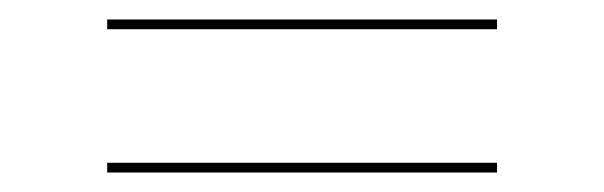

<svg xmlns="http://www.w3.org/2000/svg" viewBox="-20 -437 620 197"><path d="M90 -270H490V-260H90ZM90 -417H490V-407H90Z"/></svg>

Font: Lato Hairline
Style: Regular
Weight: 250
Designer: Lukasz Dziedzic
Foundry: Lukasz Dziedzic
Version: Version 1.104; Western+Polish opensource